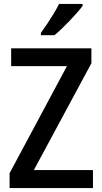

<svg xmlns="http://www.w3.org/2000/svg" viewBox="-20 -961 522 981"><path d="M455 0H29V-76L322 -623H37V-714H447V-638L153 -92H455ZM402 -931Q392 -917 374.5 -897Q357 -877 336.5 -855.5Q316 -834 295.5 -814.5Q275 -795 258 -781H189V-793Q205 -815 222 -840.5Q239 -866 255 -892.5Q271 -919 282 -941H402Z"/></svg>

Font: Noto Sans Display SemiCondensed Medium
Style: Regular
Weight: 500
Width: 4
Designer: Monotype Design Team
Foundry: Monotype Imaging Inc.
Version: Version 2.003